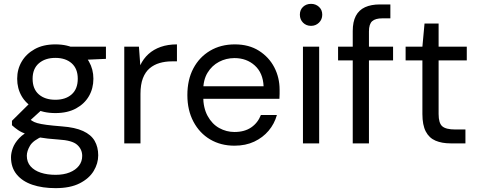

<svg xmlns="http://www.w3.org/2000/svg" viewBox="-20 -743 2478 995"><path d="M268 232Q200 232 148 214.5Q96 197 66.5 161Q37 125 37 72Q37 50 46.5 24Q56 -2 79.5 -27Q103 -52 146 -72L204 -38Q152 -16 135.5 12Q119 40 119 64Q119 97 138.5 119Q158 141 191.5 152Q225 163 268 163Q310 163 341 150.5Q372 138 389 116Q406 94 406 65Q406 31 380 7.5Q354 -16 282 -20Q223 -24 183.5 -31Q144 -38 117.5 -47.5Q91 -57 73.5 -69Q56 -81 42 -94V-117L140 -214L212 -188L112 -97L125 -132Q136 -124 146 -117Q156 -110 173.5 -105Q191 -100 221 -96Q251 -92 301 -88Q369 -83 410.5 -64Q452 -45 470.5 -13Q489 19 489 62Q489 104 465.5 143Q442 182 393 207Q344 232 268 232ZM267 -157Q204 -157 159.5 -181Q115 -205 92 -245Q69 -285 69 -335Q69 -384 92.5 -424Q116 -464 160 -488.5Q204 -513 267 -513Q330 -513 374 -488.5Q418 -464 441 -424Q464 -384 464 -335Q464 -285 441 -245Q418 -205 374 -181Q330 -157 267 -157ZM267 -226Q320 -226 351.5 -254Q383 -282 383 -335Q383 -387 351.5 -415Q320 -443 267 -443Q214 -443 181.5 -415Q149 -387 149 -335Q149 -282 181 -254Q213 -226 267 -226ZM348 -430 323 -501H529V-438Z M624 0V-501H700L707 -405Q723 -439 749.5 -463Q776 -487 813 -500Q850 -513 897 -513V-425H870Q837 -425 807.5 -416.5Q778 -408 755.5 -389Q733 -370 720.5 -337.5Q708 -305 708 -256V0Z M1195 12Q1124 12 1069 -20.5Q1014 -53 982.5 -112.5Q951 -172 951 -250Q951 -330 982 -388.5Q1013 -447 1068.5 -480Q1124 -513 1197 -513Q1270 -513 1322 -480Q1374 -447 1401.5 -394Q1429 -341 1429 -278Q1429 -268 1429 -256.5Q1429 -245 1428 -231H1014V-296H1346Q1343 -365 1300.5 -403.5Q1258 -442 1195 -442Q1152 -442 1115 -422.5Q1078 -403 1055.5 -366Q1033 -329 1033 -273V-245Q1033 -184 1056 -142Q1079 -100 1116 -79.5Q1153 -59 1195 -59Q1247 -59 1281.5 -82.5Q1316 -106 1332 -147H1415Q1402 -101 1372 -65.5Q1342 -30 1297.5 -9Q1253 12 1195 12Z M1550 0V-501H1634V0ZM1592 -609Q1567 -609 1550.5 -625.5Q1534 -642 1534 -667Q1534 -692 1550.5 -707.5Q1567 -723 1592 -723Q1616 -723 1633 -707.5Q1650 -692 1650 -667Q1650 -642 1633 -625.5Q1616 -609 1592 -609Z M1808 0V-582Q1808 -630 1824 -660.5Q1840 -691 1871.5 -705.5Q1903 -720 1949 -720H2003V-648H1962Q1925 -648 1908.5 -633Q1892 -618 1892 -580V0ZM1732 -430V-501H2017V-430Z M2315 0Q2270 0 2237 -14Q2204 -28 2186.5 -61.5Q2169 -95 2169 -152V-430H2082V-501H2169L2180 -621H2253V-501H2399V-430H2253V-152Q2253 -105 2272 -88.5Q2291 -72 2339 -72H2392V0Z"/></svg>

Font: DM Sans 18pt
Style: Regular
Weight: 400
Designer: Colophon Foundry, Jonny Pinhorn
Foundry: Colophon Foundry
Version: Version 4.004;gftools[0.9.30]